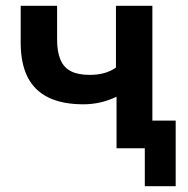

<svg xmlns="http://www.w3.org/2000/svg" viewBox="-20 -509 644 659"><path d="M477 130V0H385V-95H583V130ZM380 0V-177Q353 -164 324.5 -157.5Q296 -151 266 -151Q194 -151 146 -174.5Q98 -198 74.5 -245Q51 -292 51 -362V-489H176V-373Q176 -331 187.5 -304Q199 -277 223.5 -264.5Q248 -252 288 -252Q315 -252 337 -258Q359 -264 378 -277V-489H503V0Z"/></svg>

Font: Nunito Sans 12pt ExtraLight
Style: Regular
Weight: 200
Designer: Vernon Adams
Foundry: Vernon Adams
Version: Version 3.101;gftools[0.9.27]